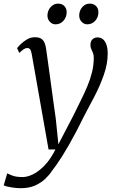

<svg xmlns="http://www.w3.org/2000/svg" viewBox="-69 -766 632 1034"><path d="M102 -474Q98.5 -494.5 92.5 -501Q86.5 -507.5 78 -507.5Q68.5 -507.5 58.8 -501Q49 -494.5 35 -481L23 -506.5Q27 -512.5 41 -526.8Q55 -541 75.2 -553.2Q95.5 -565.5 119 -565.5Q141.5 -565.5 153.8 -557Q166 -548.5 171.8 -533.5Q177.5 -518.5 180 -498.5Q186.5 -452 193 -405.2Q199.5 -358.5 205.8 -311.8Q212 -265 218.5 -218.5Q225 -172 231.5 -125.5L245.5 11L326 -143.5Q346 -185 365.5 -223.8Q385 -262.5 401 -300.5Q417 -338.5 426.5 -376.8Q436 -415 436 -456Q436 -470.5 431.5 -481.2Q427 -492 422.5 -501.8Q418 -511.5 418 -523Q418 -544.5 429.2 -554.5Q440.5 -564.5 456.5 -564.5Q474 -564.5 486 -554.2Q498 -544 504.5 -524.5Q511 -505 511 -477Q511 -422 490.2 -363Q469.5 -304 440.5 -248.2Q411.5 -192.5 387 -147Q364.5 -101 343.5 -61Q322.5 -21 303.2 12.8Q284 46.5 267 73.5Q250 100.5 235.2 121.5Q220.5 142.5 208.5 157.5Q195.5 177.5 173.5 198.2Q151.5 219 119.5 233.2Q87.5 247.5 42.5 247.5Q21 247.5 -6.5 243.2Q-34 239 -49 232L-30 167.5Q-22 172 -1.8 179.8Q18.5 187.5 52.5 187.5Q78 187.5 108.2 173Q138.5 158.5 170.2 126Q202 93.5 229.5 39H192.5ZM230 -635Q212 -635 199 -649.2Q186 -663.5 186.5 -684Q187.5 -710.5 204.2 -728.5Q221 -746.5 243.5 -746.5Q265.5 -746.5 278 -733Q290.5 -719.5 290 -699.5Q289.5 -672 272.2 -653.5Q255 -635 230 -635ZM401 -635Q383 -635 370 -649.2Q357 -663.5 357.5 -684Q358.5 -710.5 374.8 -728.5Q391 -746.5 414 -746.5Q436 -746.5 448.8 -733Q461.5 -719.5 461 -699.5Q460.5 -672 443.2 -653.5Q426 -635 401 -635Z"/></svg>

Font: Merriweather 20pt Light
Style: Italic
Weight: 300
Italic angle: -7.8°
Version: Version 2.101